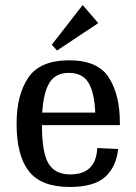

<svg xmlns="http://www.w3.org/2000/svg" viewBox="-20 -732 542 764"><path d="M147 -234V-232Q147 -126 172.5 -82Q198 -38 260 -38Q362 -38 367 -143L450 -139Q443 -69 399 -28.5Q355 12 257 12Q144 12 95 -50.5Q46 -113 46 -240Q46 -354 92.5 -423Q139 -492 256 -492Q369 -492 413 -423.5Q457 -355 457 -244V-234ZM148 -284H359Q356 -362 332.5 -402Q309 -442 254 -442Q201 -442 177 -403Q153 -364 148 -284ZM309 -712 371 -640 207 -531 186 -554Z"/></svg>

Font: Arya
Style: Regular
Weight: 400
Designer: Eduardo Rodriguez Tunni, Modular Infotech
Foundry: Eduardo Rodriguez Tunni, Modular Infotech
Version: Version 1.002